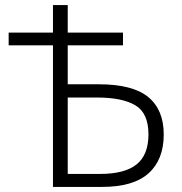

<svg xmlns="http://www.w3.org/2000/svg" viewBox="-20 -734 716 754"><path d="M188 0V-556H14V-606H188V-714H246V-606H463V-556H246V-403H368Q501 -403 562 -353Q623 -303 623 -206Q623 -107 563.5 -53.5Q504 0 381 0ZM373 -51Q470 -51 516.5 -88.5Q563 -126 563 -206Q563 -290 511.5 -320.5Q460 -351 361 -351H246V-51Z"/></svg>

Font: RS Noto Sans Light
Style: Regular
Weight: 300
Designer: Monotype Design Team
Foundry: Monotype Imaging Inc.
Version: Version 3.10